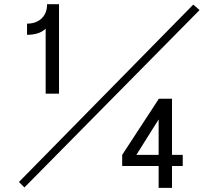

<svg xmlns="http://www.w3.org/2000/svg" viewBox="-20 -824 1040 926"><path d="M569.3 -23.4V-77.1L746.1 -347.7H809.6V-77.1H861.3V-23.4H809.6V82H745.1V-23.4ZM745.1 -77.1V-248L637.7 -77.1ZM71.3 53.7 912.1 -801.8 942.4 -775.4 97.7 80.1ZM200.2 -372.1H264.6V-803.7H207Q207 -757.8 177.7 -732.4Q151.4 -710 110.4 -710V-656.2Q142.6 -656.2 164.1 -664.1Q182.6 -669.9 200.2 -685.5Z"/></svg>

Font: DotumChe
Style: Regular
Weight: 400
Monospace: yes
Version: Version 2.21